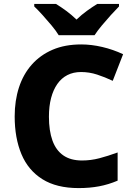

<svg xmlns="http://www.w3.org/2000/svg" viewBox="-20 -951 683 981"><path d="M394 -583Q355 -583 324.5 -567.5Q294 -552 273 -522Q252 -492 241 -450Q230 -408 230 -355Q230 -283 248 -233Q266 -183 303.5 -157Q341 -131 399 -131Q444 -131 488 -142.5Q532 -154 581 -172V-28Q534 -8 486 1Q438 10 382 10Q269 10 196.5 -35.5Q124 -81 89.5 -163.5Q55 -246 55 -356Q55 -437 77 -504.5Q99 -572 142.5 -621Q186 -670 249 -697Q312 -724 395 -724Q447 -724 502.5 -711Q558 -698 609 -674L556 -538Q516 -557 476 -570Q436 -583 394 -583ZM280 -771Q266 -794 243.5 -821Q221 -848 197.5 -874Q174 -900 155 -918V-931H266Q292 -915 318.5 -895.5Q345 -876 371 -851Q397 -876 424 -895.5Q451 -915 477 -931H588V-918Q570 -900 546.5 -874Q523 -848 500.5 -821Q478 -794 463 -771Z"/></svg>

Font: Noto Sans Thai ExtraBold
Style: Regular
Weight: 800
Version: Version 2.001